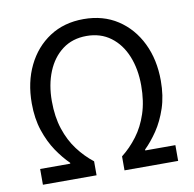

<svg xmlns="http://www.w3.org/2000/svg" viewBox="-76 -745 830 822"><g transform="rotate(-10 339.0 -334.0)"><path d="M45.3 0V-68.5H176.3V-72.5Q147.9 -100.1 120.9 -139.8Q94 -179.6 76.3 -232.3Q58.7 -285.1 58.7 -351.2Q58.7 -443 93.6 -514.5Q128.4 -586 191.4 -627.2Q254.3 -668.3 339.2 -668.3Q424.2 -668.3 487.1 -627.2Q550.1 -586 584.9 -514.5Q619.8 -443 619.8 -351.2Q619.8 -285.1 602.2 -232.3Q584.5 -179.6 557.6 -139.8Q530.6 -100.1 502.2 -72.5V-68.5H633.2V0H400V-60.8Q437.7 -90.3 467.9 -130.4Q498.2 -170.5 515.8 -223.8Q533.5 -277.1 533.5 -345.8Q533.5 -417 510.6 -473.4Q487.7 -529.8 444 -562.3Q400.4 -594.9 339.2 -594.9Q278.1 -594.9 234.6 -562.3Q191.2 -529.8 168.1 -473.4Q145 -417 145 -345.8Q145 -277.1 162.7 -223.8Q180.3 -170.5 210.6 -130.4Q240.8 -90.3 278.5 -60.8V0Z"/></g></svg>

Font: SourceSans3VF
Style: Regular
Weight: 200
Designer: Paul D. Hunt
Foundry: Adobe
Version: Version 3.052;hotconv 1.1.0;makeotfexe 2.6.0